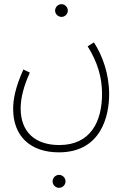

<svg xmlns="http://www.w3.org/2000/svg" viewBox="-20 -649 614 920"><path d="M275 -568C291 -568 305 -582 305 -598C305 -615 291 -629 275 -629C258 -629 244 -615 244 -598C244 -582 258 -568 275 -568ZM43 -127C43 5 127 81 262 81C466 81 503 -96 503 -197C503 -297 470 -384 430 -446L400 -427C447 -352 469 -279 469 -199C469 -68 415 46 264 46C146 46 79 -19 79 -129C79 -181 94 -237 123 -301L92 -316C52 -227 43 -170 43 -127ZM263 251C280 251 294 237 294 220C294 203 280 189 263 189C246 189 232 203 232 220C232 237 246 251 263 251Z"/></svg>

Font: Noto Sans Arabic UI Cn XLt
Style: Regular
Weight: 200
Width: 3
Designer: Monotype Design Team, Nadine Chahine and Nizar Qandah
Foundry: Monotype Imaging Inc.
Version: Version 2.010